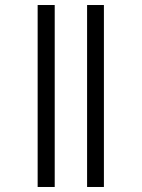

<svg xmlns="http://www.w3.org/2000/svg" viewBox="-20 -745 564 765"><path d="M130 0H198V-725H130ZM327 0H394V-725H327Z"/></svg>

Font: Kiri Minchoo Light
Style: Regular
Weight: 300
Designer: Ryoko NISHIZUKA 西塚涼子 (kana & ideographs); Frank Grießhammer (Latin, Greek & Cyrillic);
akenotsuki.com/eyeben/fonts/ (U+
Foundry: Adobe
akenotsuki.com/eyeben/fonts/
Version: Version 4.002;hotconv 1.0.119;makeotfexe 2.5.65604